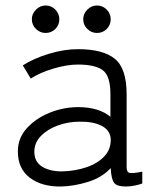

<svg xmlns="http://www.w3.org/2000/svg" viewBox="-20 -670 575 699"><path d="M202 9Q132 10 88.5 -23Q45 -56 45 -119Q45 -167 77.5 -203Q110 -239 160.5 -259.5Q211 -280 265 -280Q339 -280 382 -245V-327Q382 -394 354 -414.5Q326 -435 264 -435Q224 -435 175 -420.5Q126 -406 92 -384L63 -432Q102 -457 157.5 -474Q213 -491 264 -491Q355 -491 398 -456Q441 -421 441 -327V-62Q441 -43 451.5 -40.5Q462 -38 498 -45V-2Q488 2 471 5.5Q454 9 439 9Q405 9 395 -5Q385 -19 383 -58Q352 -24 301 -8Q250 8 202 9ZM205 -46Q253 -47 294.5 -61Q336 -75 360.5 -101.5Q385 -128 383 -166Q380 -197 349 -212.5Q318 -228 269 -227Q228 -227 190 -213Q152 -199 128.5 -174.5Q105 -150 105 -118Q105 -81 133 -63.5Q161 -46 205 -46ZM146 -550Q126 -550 111 -564.5Q96 -579 96 -600Q96 -620 111 -635Q126 -650 146 -650Q167 -650 181.5 -635Q196 -620 196 -600Q196 -579 181.5 -564.5Q167 -550 146 -550ZM333 -550Q313 -550 298 -564.5Q283 -579 283 -600Q283 -620 298 -635Q313 -650 333 -650Q354 -650 368.5 -635Q383 -620 383 -600Q383 -579 368.5 -564.5Q354 -550 333 -550Z"/></svg>

Font: Zen Kaku Gothic New
Style: Regular
Weight: 400
Designer: Yoshimichi Ohira
Foundry: Positype
Version: Version 1.001